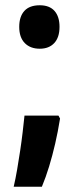

<svg xmlns="http://www.w3.org/2000/svg" viewBox="-20 -573 300 729"><path d="M202 -134 208 -123Q200 -73 189.5 -27.5Q179 18 166.5 59Q154 100 139 136H32Q39 106 45 71Q51 36 56.5 -0.5Q62 -37 66 -71Q70 -105 73 -134ZM53 -471Q53 -510 72.5 -531.5Q92 -553 131 -553Q168 -553 187 -531.5Q206 -510 206 -471Q206 -431 186 -409.5Q166 -388 131 -388Q95 -388 74 -409.5Q53 -431 53 -471Z"/></svg>

Font: Noto Sans Khmer ExtraCondensed
Style: Bold
Weight: 700
Width: 2
Designer: Danh Hong and the Monotype Design Team
Foundry: Monotype Imaging Inc.
Version: Version 2.004